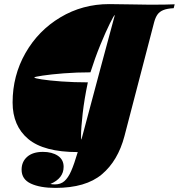

<svg xmlns="http://www.w3.org/2000/svg" viewBox="-20 -729 873 937"><path d="M41.5 -229Q41.5 -359.9 104.2 -470Q167 -580.1 274.9 -644.5Q382.8 -709 512.7 -709Q519.5 -709 622.1 -707.5Q668 -706.1 712.4 -706.1Q794.4 -706.1 832.5 -708L827.6 -689Q795.9 -687.5 777.3 -679.9Q758.8 -672.4 748.8 -658.4Q738.8 -644.5 732.4 -621.1L587.4 -64.9Q555.7 55.7 477.1 121.8Q398.4 188 250.5 188Q175.8 188 130.6 167Q85.4 146 85.4 99.1Q85.4 60.1 112.8 36.1Q140.1 12.2 189.5 12.2Q233.9 12.2 262.2 31Q290.5 49.8 290.5 85Q290.5 141.6 225.6 168.9Q235.4 170.9 248.5 170.9Q275.9 170.9 294.2 155Q312.5 139.2 327.1 106Q341.8 72.8 359.4 13.2Q193.8 13.2 117.7 -50.8Q41.5 -114.7 41.5 -229ZM375.5 -66.9Q375.5 -47.9 377.4 -47.9Q402.8 -142.1 470.9 -397.7Q539.1 -653.3 540.5 -655.8Q536.6 -655.8 516.4 -615Q496.1 -574.2 469.7 -510Q443.4 -445.8 421.4 -376Q353.5 -376 291 -371.1Q228.5 -366.2 188.2 -360.1Q147.9 -354 147.5 -351.1Q147 -347.2 183.3 -341.6Q219.7 -335.9 280 -331.5Q340.3 -327.1 408.7 -327.1Q391.6 -246.1 383.5 -175.3Q375.5 -104.5 375.5 -66.9Z"/></svg>

Font: TypoPRO Playfair Display SC
Style: Italic
Weight: 900
Italic angle: -14°
Designer: Claus Eggers Sørensen
Foundry: Claus Eggers Sørensen
Version: Version 1.004;PS 001.004;hotconv 1.0.70;makeotf.lib2.5.58329